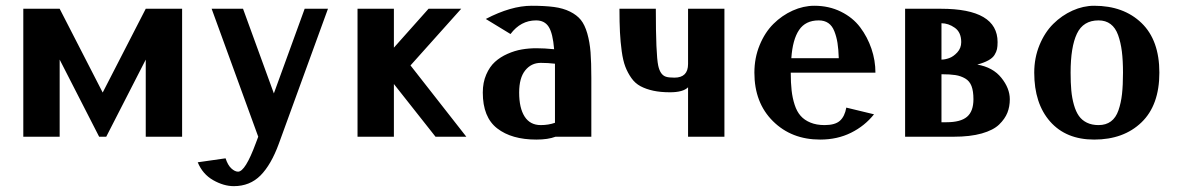

<svg xmlns="http://www.w3.org/2000/svg" viewBox="-20 -470 4047 660"><path d="M320.8 0 185.1 -265.1V0H60.1V-439.9H185.1L333 -151.9L481 -439.9H606V0H481V-265.1L345.2 0Z M664.6 0ZM783.7 169.9Q749 169.9 712.6 149.2Q676.3 128.4 659.7 87.9L755.4 74.2Q763.2 98.1 775.4 109.1Q787.6 120.1 798.3 120.1Q823.2 120.1 859.4 22L867.7 0L707.5 -439.9H815.4L921.4 -148.9L1027.3 -439.9H1107.4L938.5 23.9Q912.1 96.2 875.5 133.1Q838.9 169.9 783.7 169.9Z M1209 0ZM1334 -306.2 1453.1 -439.9H1565.4L1391.1 -245.1L1583 0H1477.1L1334 -181.2V0H1209V-439.9H1334Z M1639.6 0ZM1649.9 -404.8Q1736.8 -450.2 1807.6 -450.2Q1853 -450.2 1884.3 -446Q1915.5 -441.9 1939.2 -430.2Q1962.9 -418.5 1976.6 -401.6Q1990.2 -384.8 1998.8 -355Q2007.3 -325.2 2010 -290.3Q2012.7 -255.4 2012.7 -202.1V0H1889.6Q1863.8 9.8 1823.7 9.8Q1738.8 9.8 1689.2 -28.6Q1639.6 -66.9 1639.6 -151.9Q1639.6 -186.5 1651.4 -213.6Q1663.1 -240.7 1681.4 -257.3Q1699.7 -273.9 1724.6 -284.9Q1749.5 -295.9 1773.7 -300Q1797.9 -304.2 1823.7 -304.2Q1851.6 -304.2 1884.8 -300.8Q1880.4 -355.5 1866.2 -377.7Q1852.1 -399.9 1822.8 -399.9Q1770 -399.9 1734.9 -353ZM1887.7 -47.9V-224.1V-251Q1863.8 -253.9 1838.9 -253.9Q1806.2 -253.9 1785.4 -228Q1764.6 -202.1 1764.6 -151.9Q1764.6 -98.6 1783.4 -69.3Q1802.2 -40 1838.9 -40Q1865.2 -40 1887.7 -47.9Z M2345.2 -250V-439.9H2470.2V0H2345.2V-169.9Q2328.1 -152.8 2283.2 -152.8Q2250.5 -152.8 2225.6 -158.2Q2200.7 -163.6 2181.9 -173.6Q2163.1 -183.6 2150.4 -201.7Q2137.7 -219.7 2129.6 -240.7Q2121.6 -261.7 2117.2 -293.7Q2112.8 -325.7 2111.1 -359.1Q2109.4 -392.6 2109.4 -439.9H2234.4Q2234.4 -282.7 2242.7 -244.1Q2249.5 -212.9 2268.6 -206.5Q2277.8 -203.1 2298.3 -203.1Q2345.2 -203.1 2345.2 -250Z M2573.2 0ZM2698.2 -220.2Q2698.2 -185.1 2701.2 -158.9Q2704.1 -132.8 2711.7 -109.6Q2719.2 -86.4 2732.2 -71.8Q2745.1 -57.1 2765.9 -48.6Q2786.6 -40 2814.5 -40Q2850.6 -40 2867.2 -54.9Q2883.8 -69.8 2889.2 -100.1L2984.4 -77.1Q2952.6 -37.1 2905.5 -13.7Q2858.4 9.8 2799.3 9.8Q2700.7 9.8 2637 -53.5Q2573.2 -116.7 2573.2 -220.2Q2573.2 -271 2591.3 -314.9Q2609.4 -358.9 2638.7 -387.9Q2668 -417 2704.8 -433.6Q2741.7 -450.2 2779.3 -450.2Q2829.6 -450.2 2870.6 -429.9Q2911.6 -409.7 2936.8 -376.2Q2961.9 -342.8 2975.6 -302.5Q2989.3 -262.2 2989.3 -220.2ZM2700.2 -270H2863.3Q2862.3 -300.8 2858.9 -322.3Q2855.5 -343.8 2848.1 -362.5Q2840.8 -381.3 2827.4 -390.6Q2814 -399.9 2794.4 -399.9Q2749 -399.9 2726.8 -366.9Q2704.6 -334 2700.2 -270Z M3216.3 -214.8V-49.8H3233.4Q3282.2 -49.8 3304.2 -68.6Q3326.2 -87.4 3326.2 -128.9Q3326.2 -156.7 3319.6 -174.1Q3313 -191.4 3297.9 -200.2Q3282.7 -209 3264.4 -211.9Q3246.1 -214.8 3216.3 -214.8ZM3339.4 -248Q3393.1 -238.8 3422.1 -202.6Q3451.2 -166.5 3451.2 -128.9Q3451.2 -103.5 3442.9 -82.5Q3434.6 -61.5 3414.6 -42Q3394.5 -22.5 3354.7 -11.2Q3314.9 0 3258.3 0H3091.3V-439.9H3214.4Q3409.2 -439.9 3409.2 -325.2Q3409.2 -310.5 3407.2 -301.3Q3405.3 -292 3398.7 -281.2Q3392.1 -270.5 3377.4 -262.5Q3362.8 -254.4 3339.4 -248ZM3216.3 -390.1V-265.1Q3228.5 -265.1 3242.9 -270.3Q3257.3 -275.4 3270.8 -290Q3284.2 -304.7 3284.2 -325.2Q3284.2 -358.9 3262.2 -374.5Q3240.2 -390.1 3216.3 -390.1Z M3535.2 0ZM3840.3 -220.2Q3840.3 -262.2 3836.4 -293.2Q3832.5 -324.2 3823.5 -349.4Q3814.5 -374.5 3797.6 -387.2Q3780.8 -399.9 3756.3 -399.9Q3703.6 -399.9 3681.9 -354.2Q3660.2 -308.6 3660.2 -220.2Q3660.2 -185.5 3662.6 -159.2Q3665 -132.8 3671.6 -109.6Q3678.2 -86.4 3688.7 -71.5Q3699.2 -56.6 3716.3 -48.3Q3733.4 -40 3756.3 -40Q3781.7 -40 3798.8 -52.7Q3815.9 -65.4 3824.7 -90.8Q3833.5 -116.2 3836.9 -146.7Q3840.3 -177.2 3840.3 -220.2ZM3741.2 9.8Q3644.5 9.8 3589.8 -52.2Q3535.2 -114.3 3535.2 -220.2Q3535.2 -271 3553.2 -314.9Q3571.3 -358.9 3600.6 -387.9Q3629.9 -417 3666.7 -433.6Q3703.6 -450.2 3741.2 -450.2Q3842.3 -450.2 3903.8 -391.1Q3965.3 -332 3965.3 -220.2Q3965.3 -108.4 3903.8 -49.3Q3842.3 9.8 3741.2 9.8Z"/></svg>

Font: Pfennig
Style: Bold
Weight: 700
Version: Version 20120410 ; ttfautohint (v0.8)